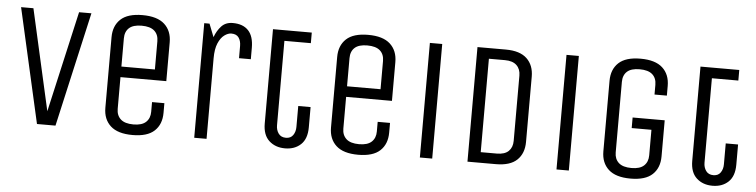

<svg xmlns="http://www.w3.org/2000/svg" viewBox="-43 -868 4271 1085"><g transform="rotate(5 2092.0 -325.0)"><path d="M187 0 40 -650H110L239 -77L369 -650H439L292 0Z M824 -180H894V-125Q894 -60 854 -22.5Q814 15 730 15Q646 15 605 -22.5Q564 -60 564 -125V-525Q564 -590 604 -627.5Q644 -665 728 -665Q812 -665 853 -627.5Q894 -590 894 -525V-305H634V-125Q634 -88 657.5 -66.5Q681 -45 730 -45Q778 -45 801 -66.5Q824 -88 824 -125ZM634 -365H824V-525Q824 -563 800.5 -584Q777 -605 728 -605Q680 -605 657 -584Q634 -563 634 -525Z M1079 0V-650H1109L1138 -576Q1152 -614 1176 -639.5Q1200 -665 1240 -665Q1298 -665 1328.5 -632.5Q1359 -600 1359 -535V-470H1292V-539Q1292 -568 1279 -586.5Q1266 -605 1237 -605Q1218 -605 1197.5 -590Q1177 -575 1163 -542.5Q1149 -510 1149 -457V0Z M1689 -650V-590H1539V-111Q1539 -84 1553 -64.5Q1567 -45 1595 -45Q1622 -45 1635.5 -64.5Q1649 -84 1649 -111V-230H1719V-115Q1719 -50 1684.5 -17.5Q1650 15 1595 15Q1540 15 1504.5 -17.5Q1469 -50 1469 -115V-650Z M2104 -180H2174V-125Q2174 -60 2134 -22.5Q2094 15 2010 15Q1926 15 1885 -22.5Q1844 -60 1844 -125V-525Q1844 -590 1884 -627.5Q1924 -665 2008 -665Q2092 -665 2133 -627.5Q2174 -590 2174 -525V-305H1914V-125Q1914 -88 1937.5 -66.5Q1961 -45 2010 -45Q2058 -45 2081 -66.5Q2104 -88 2104 -125ZM1914 -365H2104V-525Q2104 -563 2080.5 -584Q2057 -605 2008 -605Q1960 -605 1937 -584Q1914 -563 1914 -525Z M2359 0V-650H2429V0Z M2629 0V-650H2790Q2870 -650 2909.5 -612.5Q2949 -575 2949 -510V-140Q2949 -75 2910 -37.5Q2871 0 2790 0ZM2879 -510Q2879 -547 2856.5 -568.5Q2834 -590 2790 -590H2699V-60H2790Q2835 -60 2857 -81.5Q2879 -103 2879 -140Z M3134 0V-650H3204V0Z M3537 -330H3719V-125Q3719 -60 3679 -22.5Q3639 15 3555 15Q3471 15 3430 -22.5Q3389 -60 3389 -125V-525Q3389 -590 3429 -627.5Q3469 -665 3553 -665Q3637 -665 3678 -627.5Q3719 -590 3719 -525V-470H3649V-525Q3649 -563 3625.5 -584Q3602 -605 3553 -605Q3505 -605 3482 -584Q3459 -563 3459 -525V-125Q3459 -88 3482.5 -66.5Q3506 -45 3555 -45Q3603 -45 3626 -66.5Q3649 -88 3649 -125V-270H3537Z M4114 -650V-590H3964V-111Q3964 -84 3978 -64.5Q3992 -45 4020 -45Q4047 -45 4060.5 -64.5Q4074 -84 4074 -111V-230H4144V-115Q4144 -50 4109.5 -17.5Q4075 15 4020 15Q3965 15 3929.5 -17.5Q3894 -50 3894 -115V-650Z"/></g></svg>

Font: Unica One
Style: Regular
Weight: 400
Designer: Eduardo Rodriguez Tunni
Foundry: Eduardo Rodriguez Tunni
Version: Version 2.000; ttfautohint (v1.8.4.7-5d5b);gftools[0.9.23]